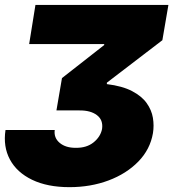

<svg xmlns="http://www.w3.org/2000/svg" viewBox="-36 -566 707 777"><path d="M-13.7 -40H185.5Q181.2 -8.3 205.6 12.2Q230 32.7 271.5 32.2Q314.5 32.7 342.5 10.3Q370.6 -12.2 377 -43.9Q382.3 -80.1 356.4 -99.9Q330.6 -119.6 285.2 -119.1H192.4L214.8 -250L385.7 -383.8V-387.7H82L107.4 -545.9H645.5L621.1 -403.3L396.5 -231.4V-225.6Q459.5 -217.8 498.5 -197.3Q537.6 -176.8 557.6 -148.7Q577.6 -120.6 582.8 -89.1Q587.9 -57.6 583 -27.3Q571.8 38.6 523.7 87.9Q475.6 137.2 403.1 164.3Q330.6 191.4 245.1 191.4Q155.8 191.4 94 161.6Q32.2 131.8 4.2 79.6Q-23.9 27.3 -13.7 -40Z"/></svg>

Font: Inter Tight Black
Style: Italic
Weight: 900
Italic angle: -9.39999°
Designer: Rasmus Andersson
Foundry: rsms
Version: Version 3.004; ttfautohint (v1.8.4.7-5d5b)